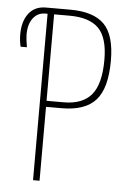

<svg xmlns="http://www.w3.org/2000/svg" viewBox="-52 -753 528 792"><g transform="rotate(5 212.0 -357.0)"><path d="M115 -689H106Q74 -689 55 -664Q36 -639 36 -596Q36 -580 42 -544H16Q10 -567 10 -595Q10 -649 35 -681.5Q60 -714 106 -714H207Q303 -714 347.5 -669.5Q392 -625 392 -519Q392 -405 348 -355.5Q304 -306 207 -306H142V0H115ZM213 -331Q291 -331 328 -375.5Q365 -420 365 -520Q365 -612 326.5 -650.5Q288 -689 206 -689H142V-331Z"/></g></svg>

Font: Noto Sans Display Thin Cond
Style: Regular
Weight: 250
Width: 3
Designer: Monotype Design team
Foundry: Monotype Imaging Inc.
Version: Version 1.000